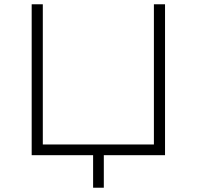

<svg xmlns="http://www.w3.org/2000/svg" viewBox="-20 -725 919 897"><path d="M415 152V0H128V-705H180V-50H699V-705H751V0H465V152Z"/></svg>

Font: Nunito Sans 7pt SemiExpanded ExtraLight
Style: Regular
Weight: 250
Width: 6
Designer: Vernon Adams
Foundry: Vernon Adams
Version: Version 3.101;gftools[0.9.27]